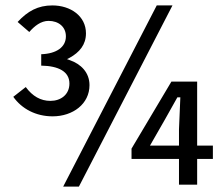

<svg xmlns="http://www.w3.org/2000/svg" viewBox="-20 -686 827 708"><path d="M159 -609C196 -609 223 -587 223 -552C223 -512 188 -488 132 -486V-444C196 -443 236 -422 236 -378C236 -337 204 -314 166 -314C130 -314 100 -331 75 -365L29 -329C60 -285 112 -257 174 -257C249 -257 310 -303 310 -372C310 -419 278 -450 238 -464L227 -468L237 -473C273 -493 297 -521 297 -563C297 -627 240 -666 173 -666C120 -666 82 -645 45 -605L88 -568C107 -590 131 -609 159 -609ZM213 2H271L616 -666H558ZM588 -245 634 -327H645L640 -209V-149H533ZM707 -149V-385H612L465 -138V-100H640V-5H707V-100H765V-149Z"/></svg>

Font: Falling Sky
Style: Light
Weight: 400
Designer: Paul D. Hunt
Foundry: Adobe Systems Incorporated
Version: Version 1.02